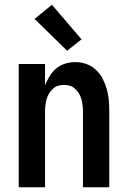

<svg xmlns="http://www.w3.org/2000/svg" viewBox="-20 -790 540 810"><path d="M59 0V-520H170V-430Q178 -450 189.5 -469Q201 -488 217.5 -501.5Q234 -515 255 -521.5Q276 -528 298 -528Q322 -528 344.5 -520Q367 -512 384.5 -495.5Q402 -479 413 -458Q424 -437 430.5 -414Q437 -391 439 -367.5Q441 -344 441 -320V0H330V-320Q330 -333 328.5 -346Q327 -359 323.5 -371.5Q320 -384 313.5 -395Q307 -406 297.5 -415Q288 -424 275.5 -428Q263 -432 250 -432Q237 -432 224.5 -428Q212 -424 202.5 -415Q193 -406 186.5 -395Q180 -384 176.5 -371.5Q173 -359 171.5 -346Q170 -333 170 -320V0ZM263 -576 126 -710 199 -770 324 -624Z"/></svg>

Font: Iosevka Fixed
Style: Bold
Weight: 700
Monospace: yes
Designer: Belleve Invis
Foundry: Belleve Invis
Version: Version 32.3.0